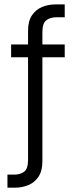

<svg xmlns="http://www.w3.org/2000/svg" viewBox="-20 -706 353 890"><path d="M31.5 -440.5V-500H110V-563Q110 -608.5 128.2 -635.2Q146.5 -662 175.5 -673.8Q204.5 -685.5 236.5 -685.5H280V-626H241.5Q213 -626 194.8 -612.2Q176.5 -598.5 176.5 -556.5V-500H280V-440.5H176.5V41Q176.5 86.5 158.2 113.5Q140 140.5 111 152.2Q82 164 50 164H14.5V103.5H45.5Q73.5 103.5 91.8 90Q110 76.5 110 35V-440.5Z"/></svg>

Font: Overused Grotesk Book
Style: Regular
Weight: 375
Version: Version 0.004